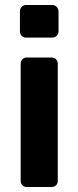

<svg xmlns="http://www.w3.org/2000/svg" viewBox="-20 -751 314 771"><path d="M87 0Q77 0 70 -7Q63 -14 63 -25V-495Q63 -506 70 -513Q77 -520 87 -520H187Q198 -520 205 -513Q212 -506 212 -495V-25Q212 -14 205 -7Q198 0 187 0ZM84 -600Q74 -600 67 -607Q60 -614 60 -625V-705Q60 -716 67 -723.5Q74 -731 84 -731H189Q200 -731 207.5 -723.5Q215 -716 215 -705V-625Q215 -614 207.5 -607Q200 -600 189 -600Z"/></svg>

Font: Rubik SemiBold
Style: Regular
Weight: 600
Designer: Hubert and Fischer
Foundry: Hubert and Fischer
Version: Version 2.300;gftools[0.9.30]